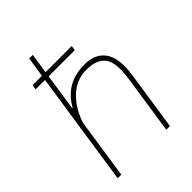

<svg xmlns="http://www.w3.org/2000/svg" viewBox="-215 -877 993 993"><g transform="rotate(-45 281.0 -381.0)"><path d="M354 -538.1Q433.6 -538.1 470 -485.1Q506.3 -432.1 489.7 -321.3L441.4 0H414.6L462.9 -322.3Q479 -430.7 447.5 -471.2Q416 -511.7 341.8 -511.7Q267.6 -511.7 213.4 -459.2Q159.2 -406.7 134.8 -327.1L85.9 0H59.6L100.1 -270.5V-272L153.3 -625.5H84.5L88.4 -651.9H157.2L173.8 -761.7H200.2L183.6 -651.9H375L371.1 -625.5H179.7L149.4 -423.3L151.9 -421.4Q215.8 -538.1 354 -538.1Z"/></g></svg>

Font: Roboto-ThinItalic
Style: Italic
Weight: 250
Italic angle: -12°
Designer: Google
Version: Version 1.100141; 2013; ttfautohint (v0.94.14-c901) -l 8 -r 